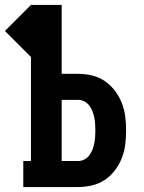

<svg xmlns="http://www.w3.org/2000/svg" viewBox="-63 -755 583 775"><path d="M31 0V-105H62V-525L-43 -630L62 -735H186V-457H252Q280 -457 308 -450.5Q336 -444 359.5 -428Q383 -412 400.5 -389Q418 -366 428.5 -339.5Q439 -313 442.5 -285Q446 -257 446 -228Q446 -200 442.5 -171.5Q439 -143 428.5 -116.5Q418 -90 400.5 -67Q383 -44 359.5 -28.5Q336 -13 308 -6.5Q280 0 252 0ZM186 -105H252Q265 -105 277 -111Q289 -117 297 -127.5Q305 -138 310 -150.5Q315 -163 317.5 -176Q320 -189 321 -202Q322 -215 322 -228Q322 -242 321 -255Q320 -268 317.5 -281Q315 -294 310 -306.5Q305 -319 297 -329.5Q289 -340 277 -346Q265 -352 252 -352H186Z"/></svg>

Font: Iosevka Curly Slab Extrabold
Style: Regular
Weight: 800
Monospace: yes
Designer: Belleve Invis
Foundry: Belleve Invis
Version: Version 22.1.2; ttfautohint (v1.8.4)